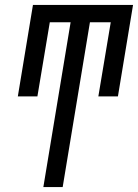

<svg xmlns="http://www.w3.org/2000/svg" viewBox="-20 -755 557 775"><path d="M155 0 265 -665H181L131 -366H52L113 -735H517L456 -366H377L427 -665H343L233 0Z"/></svg>

Font: Iosevka Curly
Style: Italic
Weight: 400
Italic angle: -9°
Monospace: yes
Designer: Belleve Invis
Foundry: Belleve Invis
Version: Version 22.1.2; ttfautohint (v1.8.4)